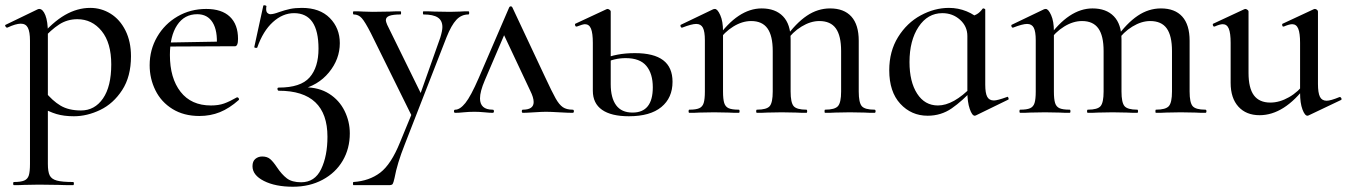

<svg xmlns="http://www.w3.org/2000/svg" viewBox="-23 -429 5121 730"><path d="M30 263Q56 263 69 257.5Q82 252 86.5 238Q91 224 91 194V-274Q91 -308 83 -323.5Q75 -339 56 -339Q37 -339 5 -324H4Q0 -324 -2.5 -329Q-5 -334 -1 -335L119 -393Q123 -395 126 -395Q140 -395 149.5 -371Q159 -347 159 -304V194Q159 224 166 238Q173 252 193 257.5Q213 263 255 263Q258 263 258 269Q258 275 255 275Q220 275 200 274L125 273L69 274Q55 275 30 275Q27 275 27 269Q27 263 30 263ZM126 -25 147 -82Q176 -46 207 -27.5Q238 -9 285 -9Q337 -9 368.5 -54.5Q400 -100 400 -184Q400 -266 363.5 -311Q327 -356 271 -356Q233 -356 202 -336Q171 -316 136 -277L127 -286Q177 -345 224 -372Q271 -399 320 -399Q362 -399 397.5 -377Q433 -355 454 -313Q475 -271 475 -215Q475 -138 441.5 -86.5Q408 -35 358 -11Q308 13 258 13Q220 13 191.5 4.5Q163 -4 126 -25Z M546 -181Q546 -240 574.5 -289Q603 -338 652 -366.5Q701 -395 761 -395Q820 -395 851 -365.5Q882 -336 882 -281Q882 -253 870 -253H801Q805 -312 785.5 -343.5Q766 -375 727 -375Q678 -375 650.5 -333.5Q623 -292 623 -220Q623 -132 663.5 -80Q704 -28 779 -28Q808 -28 829 -35.5Q850 -43 878 -59H879Q882 -59 884.5 -55.5Q887 -52 885 -49Q849 -17 813 -2.5Q777 12 735 12Q676 12 633 -14.5Q590 -41 568 -85.5Q546 -130 546 -181ZM599 -267 823 -271V-253L600 -252Z M937 203Q937 184 948 175Q959 166 974 166Q993 166 1004.5 176Q1016 186 1030 207Q1048 234 1067.5 249Q1087 264 1122 264Q1174 264 1198 214Q1222 164 1222 91Q1222 -84 1037 -84Q1033 -84 1032 -90Q1031 -96 1037 -96Q1120 -96 1154 -134.5Q1188 -173 1188 -244Q1188 -379 1095 -379Q1052 -379 1014.5 -345Q977 -311 955 -248Q955 -247 951 -247Q943 -247 944 -251L978 -407Q978 -409 982 -409Q985 -409 988 -407.5Q991 -406 990 -405Q989 -401 989 -394Q989 -384 994 -379.5Q999 -375 1005 -375Q1017 -375 1038 -383Q1061 -391 1080 -395Q1099 -399 1125 -399Q1193 -399 1231 -360.5Q1269 -322 1269 -265Q1269 -204 1227.5 -153.5Q1186 -103 1117 -88L1120 -96L1136 -97Q1190 -97 1228.5 -72.5Q1267 -48 1287 -7.5Q1307 33 1307 78Q1307 136 1280 182Q1253 228 1203.5 254.5Q1154 281 1091 281Q1024 281 980.5 259Q937 237 937 203Z M1549 -12V25L1387 -303Q1365 -346 1352.5 -360Q1340 -374 1322 -374Q1319 -374 1319 -380Q1319 -386 1322 -386Q1346 -386 1358 -385L1394 -384L1459 -385Q1474 -386 1500 -386Q1502 -386 1502 -380Q1502 -374 1500 -374Q1472 -374 1458 -369Q1444 -364 1444 -352Q1444 -347 1449 -335L1584 -60L1555 -15L1651 -286Q1659 -312 1659 -326Q1659 -351 1641.5 -362.5Q1624 -374 1587 -374Q1585 -374 1585 -380Q1585 -386 1587 -386Q1614 -386 1628 -385L1688 -384L1726 -385Q1736 -386 1758 -386Q1761 -386 1761 -380Q1761 -374 1758 -374Q1731 -374 1712 -353.5Q1693 -333 1675 -288L1516 120Q1487 193 1477 248Q1473 266 1470 270.5Q1467 275 1456 275H1321Q1319 275 1319 269Q1319 263 1321 263Q1381 259 1422.5 227.5Q1464 196 1498 112Z M1708 -12Q1726 -12 1746.5 -37.5Q1767 -63 1797 -132L1913 -401Q1915 -405 1919 -405Q1923 -405 1925 -401L2049 -137Q2076 -79 2089.5 -55Q2103 -31 2117 -21.5Q2131 -12 2154 -12Q2159 -12 2159 -6Q2159 0 2154 0Q2137 0 2103 -2Q2069 -4 2053 -4Q2038 -4 2008 -2Q1978 0 1965 0Q1961 0 1961 -6Q1961 -12 1965 -12Q2006 -12 2006 -41Q2006 -58 1993 -84L1888 -307L1918 -352L1820 -123Q1802 -81 1802 -55Q1802 -12 1850 -12Q1855 -12 1855 -6Q1855 0 1850 0Q1839 0 1819 -2Q1799 -4 1781 -4Q1760 -4 1740 -2Q1722 0 1708 0Q1703 0 1703 -6Q1703 -12 1708 -12Z M2231 -84V-266Q2231 -303 2224 -320Q2217 -337 2201 -337Q2193 -337 2170 -328H2168Q2165 -328 2163.5 -333Q2162 -338 2165 -339L2283 -394L2287 -395Q2290 -395 2294.5 -392Q2299 -389 2299 -385V-109Q2299 -57 2319.5 -29Q2340 -1 2382 -1Q2459 -1 2459 -97Q2459 -149 2434.5 -178.5Q2410 -208 2356 -208Q2313 -208 2275 -189L2269 -204Q2320 -227 2391 -227Q2463 -227 2498.5 -200Q2534 -173 2534 -118Q2534 -57 2491.5 -22Q2449 13 2368 13Q2301 13 2266 -11.5Q2231 -36 2231 -84Z M3114 -12Q3151 -12 3163 -25.5Q3175 -39 3175 -81V-235Q3175 -293 3155 -321Q3135 -349 3092 -349Q3059 -349 3024.5 -328Q2990 -307 2966 -272L2962 -284Q3003 -341 3044.5 -369Q3086 -397 3133 -397Q3186 -397 3214 -366Q3242 -335 3242 -274V-81Q3242 -39 3253.5 -25.5Q3265 -12 3302 -12Q3306 -12 3306 -6Q3306 0 3302 0Q3278 0 3264 -1L3208 -2L3153 -1Q3138 0 3114 0Q3112 0 3112 -6Q3112 -12 3114 -12ZM2855 -12Q2892 -12 2903.5 -25.5Q2915 -39 2915 -81V-235Q2915 -293 2895 -321Q2875 -349 2833 -349Q2799 -349 2765 -328Q2731 -307 2707 -272L2703 -284Q2783 -397 2873 -397Q2925 -397 2954 -367Q2983 -337 2983 -279V-81Q2983 -39 2994.5 -25.5Q3006 -12 3043 -12Q3046 -12 3046 -6Q3046 0 3043 0Q3019 0 3004 -1L2949 -2L2894 -1Q2879 0 2855 0Q2852 0 2852 -6Q2852 -12 2855 -12ZM2598 -12Q2623 -12 2635.5 -17.5Q2648 -23 2652.5 -37.5Q2657 -52 2657 -81V-276Q2657 -309 2649.5 -323.5Q2642 -338 2624 -338Q2607 -338 2571 -324H2569Q2566 -324 2564.5 -329Q2563 -334 2566 -335L2689 -394L2695 -395Q2705 -395 2715.5 -371.5Q2726 -348 2726 -310V-81Q2726 -52 2730.5 -37.5Q2735 -23 2747.5 -17.5Q2760 -12 2786 -12Q2789 -12 2789 -6Q2789 0 2786 0Q2762 0 2747 -1L2692 -2L2636 -1Q2622 0 2598 0Q2595 0 2595 -6Q2595 -12 2598 -12Z M3358 -162Q3358 -234 3391.5 -288Q3425 -342 3477.5 -370.5Q3530 -399 3585 -399Q3620 -399 3652 -386Q3684 -373 3706 -350L3655 -292Q3655 -329 3627 -354Q3599 -379 3560 -379Q3504 -379 3469.5 -327Q3435 -275 3435 -193Q3435 -118 3464 -73Q3493 -28 3543 -28Q3602 -28 3672 -100L3680 -93Q3636 -45 3595.5 -17Q3555 11 3504 11Q3442 11 3400 -34.5Q3358 -80 3358 -162ZM3655 -81V-360Q3679 -368 3691 -375Q3703 -382 3713 -396Q3714 -397 3716 -397Q3718 -397 3720.5 -395.5Q3723 -394 3723 -393V-107Q3723 -75 3730.5 -61Q3738 -47 3756 -47Q3769 -47 3805 -60L3807 -61Q3810 -61 3811.5 -56Q3813 -51 3810 -50L3687 10L3683 11Q3673 11 3664 -15Q3655 -41 3655 -81Z M4372 -12Q4409 -12 4421 -25.5Q4433 -39 4433 -81V-235Q4433 -293 4413 -321Q4393 -349 4350 -349Q4317 -349 4282.5 -328Q4248 -307 4224 -272L4220 -284Q4261 -341 4302.5 -369Q4344 -397 4391 -397Q4444 -397 4472 -366Q4500 -335 4500 -274V-81Q4500 -39 4511.5 -25.5Q4523 -12 4560 -12Q4564 -12 4564 -6Q4564 0 4560 0Q4536 0 4522 -1L4466 -2L4411 -1Q4396 0 4372 0Q4370 0 4370 -6Q4370 -12 4372 -12ZM4113 -12Q4150 -12 4161.5 -25.5Q4173 -39 4173 -81V-235Q4173 -293 4153 -321Q4133 -349 4091 -349Q4057 -349 4023 -328Q3989 -307 3965 -272L3961 -284Q4041 -397 4131 -397Q4183 -397 4212 -367Q4241 -337 4241 -279V-81Q4241 -39 4252.5 -25.5Q4264 -12 4301 -12Q4304 -12 4304 -6Q4304 0 4301 0Q4277 0 4262 -1L4207 -2L4152 -1Q4137 0 4113 0Q4110 0 4110 -6Q4110 -12 4113 -12ZM3856 -12Q3881 -12 3893.5 -17.5Q3906 -23 3910.5 -37.5Q3915 -52 3915 -81V-276Q3915 -309 3907.5 -323.5Q3900 -338 3882 -338Q3865 -338 3829 -324H3827Q3824 -324 3822.5 -329Q3821 -334 3824 -335L3947 -394L3953 -395Q3963 -395 3973.5 -371.5Q3984 -348 3984 -310V-81Q3984 -52 3988.5 -37.5Q3993 -23 4005.5 -17.5Q4018 -12 4044 -12Q4047 -12 4047 -6Q4047 0 4044 0Q4020 0 4005 -1L3950 -2L3894 -1Q3880 0 3856 0Q3853 0 3853 -6Q3853 -12 3856 -12Z M4656 -114V-266Q4656 -303 4649 -320Q4642 -337 4626 -337Q4615 -337 4595 -328H4593Q4590 -328 4588.5 -333Q4587 -338 4590 -339L4708 -394L4712 -395Q4715 -395 4719.5 -392Q4724 -389 4724 -385V-152Q4724 -94 4744.5 -66.5Q4765 -39 4807 -39Q4842 -39 4878 -59.5Q4914 -80 4939 -115L4944 -104Q4860 9 4766 9Q4715 9 4685.5 -23.5Q4656 -56 4656 -114ZM5021 -46Q5036 -46 5070 -60H5071Q5075 -60 5077 -55.5Q5079 -51 5076 -49L4952 10L4948 11Q4938 11 4929 -13Q4920 -37 4920 -76V-266Q4920 -303 4913 -320Q4906 -337 4890 -337Q4879 -337 4858 -328H4856Q4853 -328 4852 -333Q4851 -338 4854 -339L4972 -394L4976 -395Q4980 -395 4984 -392Q4988 -389 4988 -385V-110Q4988 -76 4995.5 -61Q5003 -46 5021 -46Z"/></svg>

Font: Cormorant Infant Medium
Style: Regular
Weight: 500
Designer: Christian Thalmann (Catharsis Fonts)
Foundry: Catharsis Fonts
Version: Version 4.000